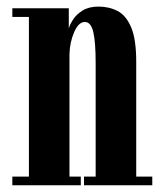

<svg xmlns="http://www.w3.org/2000/svg" viewBox="-20 -548 482 568"><path d="M16.5 0V-25.5H65.5V-498H16.5V-523.5H183.5V-464Q186.5 -475 196.2 -490.2Q206 -505.5 224.5 -517Q243 -528.5 271.5 -528.5Q302.5 -528.5 327.8 -515.5Q353 -502.5 368 -467.2Q383 -432 383 -365V-25.5H430.5V0H228.5V-25.5H263V-361Q263 -423.5 256 -453.2Q249 -483 231 -483Q212.5 -483 199.5 -453.2Q186.5 -423.5 185.5 -387.5V-25.5H219V0Z"/></svg>

Font: Imbue 50pt
Style: Bold
Weight: 700
Designer: Tyler Finck
Foundry: Etcetera Type Company
Version: Version 1.102; ttfautohint (v1.8.3)